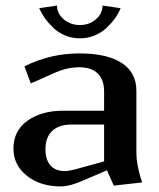

<svg xmlns="http://www.w3.org/2000/svg" viewBox="-20 -669 577 697"><path d="M268.1 -475.1Q368.7 -475.1 421.9 -440.4Q475.1 -405.8 475.1 -339.8V-112.8Q475.1 -76.7 490.2 -24.9L496.1 -6.8L393.1 4.9L368.2 -50.8L280.8 -13.2Q232.4 7.8 201.2 7.8Q126 7.8 77.4 -31Q28.8 -69.8 28.8 -129.9Q28.8 -193.8 79.3 -230.5Q129.9 -267.1 210 -267.1H357.9V-336.9Q357.9 -379.9 334.7 -402.3Q311.5 -424.8 268.1 -424.8Q223.6 -424.8 179.2 -404.8L91.8 -366.2L68.8 -428.2Q162.6 -475.1 268.1 -475.1ZM357.9 -83V-216.8H238.8Q193.8 -216.8 169.4 -193.6Q145 -170.4 145 -127Q145 -88.9 163.3 -68.4Q181.6 -47.9 215.8 -47.9Q228.5 -47.9 252.9 -54.2ZM122.1 -639.2 187 -648.9Q187 -619.6 211.4 -598.9Q235.8 -578.1 270 -578.1Q304.2 -578.1 328.1 -598.9Q352.1 -619.6 352.1 -648.9L418 -639.2Q410.6 -621.1 398.2 -603.5Q385.7 -585.9 367.7 -568.6Q349.6 -551.3 324 -540.5Q298.3 -529.8 270 -529.8Q241.2 -529.8 215.8 -540.5Q190.4 -551.3 172.4 -569.1Q154.3 -586.9 142.3 -604Q130.4 -621.1 122.1 -639.2Z"/></svg>

Font: Resagokr
Style: Bold
Weight: 600
Designer: gluk
Foundry: gluk
Version: Version 0.95